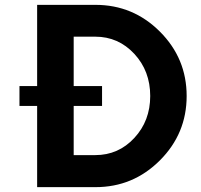

<svg xmlns="http://www.w3.org/2000/svg" viewBox="-20 -770 825 790"><path d="M373 -750Q527.8 -750 637.9 -639.9Q748 -529.8 748 -375Q748 -220.2 637.9 -110.1Q527.8 0 373 0H132.8V-334H60.1V-416H132.8V-750ZM372.1 -131.8Q467.3 -131.8 532.7 -202.4Q598.1 -272.9 598.1 -375Q598.1 -478 532.5 -548.6Q466.8 -619.1 372.1 -619.1H283.2V-416H399.9V-334H283.2V-131.8Z"/></svg>

Font: Oakes Grotesk
Style: Bold
Weight: 700
Designer: Samuel Oakes
Foundry: Samuel Oakes
Version: Version 1.0 | wf-rip DC20170320